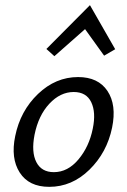

<svg xmlns="http://www.w3.org/2000/svg" viewBox="-20 -720 494 745"><path d="M329 -700 427 -529 384 -504 310 -607 191 -502 160 -530ZM171 5Q92 5 56.5 -50.5Q21 -106 39 -192Q59 -290 127.5 -355.5Q196 -421 283 -421Q361 -421 397 -367Q433 -313 415 -225Q395 -128 327 -61.5Q259 5 171 5ZM189 -52Q243 -52 284.5 -101.5Q326 -151 340 -221Q353 -284 334 -323.5Q315 -363 266 -363Q214 -363 171.5 -317.5Q129 -272 114 -197Q101 -130 121 -91Q141 -52 189 -52Z"/></svg>

Font: EauTest Medium
Style: Italic
Weight: 500
Italic angle: -12°
Designer: Christian Thalmann (Catharsis Fonts)
Version: Version 0.001;PS 000.001;hotconv 1.0.88;makeotf.lib2.5.64775